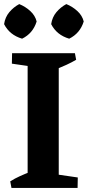

<svg xmlns="http://www.w3.org/2000/svg" viewBox="-24 -918 429 938"><path d="M111 0V-658H263V0ZM32 0 26 -32Q48 -46 73.5 -57.5Q99 -69 125 -79L126 0ZM215 0 218 -71 356 -51 355 0ZM172 -587 34 -607 35 -658H175ZM249 -579 248 -658H342L348 -626Q326 -613 301 -601.5Q276 -590 249 -579ZM314 -729Q253 -747 226 -800Q231 -834 251.5 -858.5Q272 -883 300 -898Q330 -886 354 -864Q378 -842 385 -813Q367 -755 314 -729ZM84 -729Q23 -747 -4 -800Q1 -834 21.5 -858.5Q42 -883 70 -898Q100 -886 124 -864Q148 -842 155 -813Q137 -755 84 -729Z"/></svg>

Font: Eczar SemiBold
Style: Regular
Weight: 600
Designer: Vaibhav Singh
Foundry: Rosetta Type Foundry
Version: Version 2.000